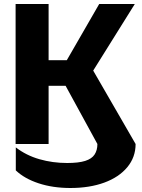

<svg xmlns="http://www.w3.org/2000/svg" viewBox="-20 -720 710 960"><path d="M59 17Q111 57 177 76Q243 95 316 95Q373 95 406 84.5Q439 74 453 52.5Q467 31 467 0L548 -17L658 0Q658 66 616.5 116Q575 166 501.5 193Q428 220 332 220Q244 220 173 196.5Q102 173 59 132ZM58 -700H223V0H58ZM123 -419H314L476 -700H654L446 -367L658 0H467L308 -291H117Z"/></svg>

Font: Moderustic
Style: Bold
Weight: 700
Designer: Tural Alisoy
Foundry: TAFT Foundry
Version: Version 2.120